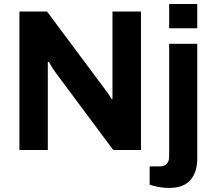

<svg xmlns="http://www.w3.org/2000/svg" viewBox="-20 -743 1058 951"><path d="M817.9 -603V-723.1H957V-603ZM76.2 0V-686H212.9L488.8 -315.9Q516.1 -281.7 532.2 -252.9H537.1V-315.9V-686H678.2V0H541L258.8 -378.9Q242.7 -399.4 222.2 -436H216.8V-378.9V0ZM814.9 188Q793.5 188 765.6 183.1Q737.8 178.2 721.2 171.9V81.1H771Q793.9 81.1 805.9 68.4Q817.9 55.7 817.9 32.2V-525.9H957V43Q957 108.9 923.6 148.4Q890.1 188 814.9 188Z"/></svg>

Font: Archivo
Style: Bold
Weight: 700
Designer: Hector Gatti
Foundry: Omnibus-Type
Version: Version 2.001